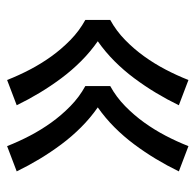

<svg xmlns="http://www.w3.org/2000/svg" viewBox="-25 -610 550 540"><g transform="rotate(-90 250.0 -340.0)"><path d="M295 -85 224 -112Q240 -145 259 -176.5Q278 -208 300 -237.5Q322 -267 348 -293Q374 -319 404 -340Q374 -361 348 -387Q322 -413 300 -442.5Q278 -472 259 -503.5Q240 -535 224 -568L295 -595Q308 -562 324.5 -530.5Q341 -499 361.5 -470.5Q382 -442 407.5 -417Q433 -392 464 -375V-305Q433 -288 407.5 -263Q382 -238 361.5 -209.5Q341 -181 324.5 -149.5Q308 -118 295 -85ZM109 -85 38 -112Q54 -145 73 -176.5Q92 -208 114 -237.5Q136 -267 162 -293Q188 -319 218 -340Q188 -361 162 -387Q136 -413 114 -442.5Q92 -472 73 -503.5Q54 -535 38 -568L109 -595Q122 -562 138.5 -530.5Q155 -499 175.5 -470.5Q196 -442 221.5 -417Q247 -392 278 -375V-305Q247 -288 221.5 -263Q196 -238 175.5 -209.5Q155 -181 138.5 -149.5Q122 -118 109 -85Z"/></g></svg>

Font: Zed Sans
Style: Regular
Weight: 400
Designer: Belleve Invis
Foundry: Belleve Invis
Version: Version 1.0.0; ttfautohint (v1.8.4)